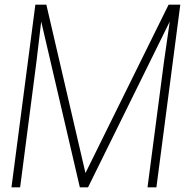

<svg xmlns="http://www.w3.org/2000/svg" viewBox="-20 -800 814 820"><path d="M648 0H610L680 -534L705 -708L356 0H321L156 -708Q138 -547 112 -354L66 0H29L131 -780H178L345 -61L700 -780H750Z"/></svg>

Font: Tanohe Sans ExtraLight
Style: Italic
Weight: 200
Designer: Village Type and Design LLC & Cristiano Sobral
Foundry: Cooper Hewitt Smithsonian Design Museum
Version: Version 1.00;September 29, 2021;FontCreator 13.0.0.2655 64-b